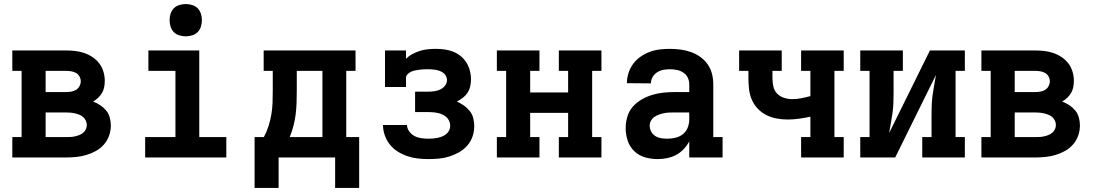

<svg xmlns="http://www.w3.org/2000/svg" viewBox="-20 -780 5440 951"><path d="M41 0V-101H87V-429H41V-530H307Q330 -530 352.5 -527.5Q375 -525 397 -517.5Q419 -510 438.5 -497Q458 -484 472 -465.5Q486 -447 492.5 -424.5Q499 -402 499 -379Q499 -364 496 -348.5Q493 -333 485.5 -320Q478 -307 466.5 -296Q455 -285 441 -277Q460 -270 476.5 -259Q493 -248 505.5 -233Q518 -218 523.5 -198.5Q529 -179 529 -159Q529 -133 520.5 -108.5Q512 -84 495 -64.5Q478 -45 455.5 -32.5Q433 -20 408 -12.5Q383 -5 357.5 -2.5Q332 0 307 0ZM206 -324H307Q319 -324 332 -326Q345 -328 356 -334.5Q367 -341 373.5 -353Q380 -365 380 -377Q380 -390 373.5 -401.5Q367 -413 356 -419Q345 -425 332 -427Q319 -429 307 -429H206ZM206 -101H307Q318 -101 329 -101.5Q340 -102 351 -104.5Q362 -107 372.5 -111Q383 -115 391.5 -122Q400 -129 405 -139.5Q410 -150 410 -161Q410 -172 405 -182.5Q400 -193 391.5 -200.5Q383 -208 372.5 -212Q362 -216 351 -218.5Q340 -221 329 -222Q318 -223 307 -223H206Z M699 0V-101H849V-429H715V-530H967V-101H1101V0ZM900 -600Q884 -600 868 -605Q852 -610 841 -621Q830 -632 825 -648Q820 -664 820 -680Q820 -696 825 -712Q830 -728 841 -739Q852 -750 868 -755Q884 -760 900 -760Q916 -760 932 -755Q948 -750 959 -739Q970 -728 975 -712Q980 -696 980 -680Q980 -664 975 -648Q970 -632 959 -621Q948 -610 932 -605Q916 -600 900 -600Z M1241 151V-101H1287Q1301 -127 1310 -155.5Q1319 -184 1324 -213Q1329 -242 1330 -272Q1331 -302 1331 -331V-429H1286V-530H1741V-429H1695V-101H1759V151H1640V0H1360V151ZM1577 -101V-429H1450V-331Q1450 -302 1449 -272.5Q1448 -243 1444.5 -214Q1441 -185 1433.5 -156.5Q1426 -128 1415 -101Z M2102 8Q2076 8 2049.5 5Q2023 2 1998 -6.5Q1973 -15 1950.5 -29Q1928 -43 1911.5 -63.5Q1895 -84 1886 -109.5Q1877 -135 1877 -161H1996Q1996 -144 2007 -129Q2018 -114 2033.5 -106Q2049 -98 2067 -95.5Q2085 -93 2102 -93Q2114 -93 2125.5 -94Q2137 -95 2148.5 -97.5Q2160 -100 2171 -104.5Q2182 -109 2191 -116.5Q2200 -124 2205 -135Q2210 -146 2210 -157Q2210 -157 2210 -157Q2210 -157 2210 -157Q2210 -169 2205 -180.5Q2200 -192 2191 -200Q2182 -208 2171 -213Q2160 -218 2148 -220.5Q2136 -223 2124 -224Q2112 -225 2100 -225H2036V-326H2100Q2115 -326 2130.5 -328Q2146 -330 2160 -336.5Q2174 -343 2184 -355.5Q2194 -368 2194 -383Q2194 -393 2189.5 -402.5Q2185 -412 2176.5 -418.5Q2168 -425 2158.5 -428.5Q2149 -432 2138.5 -434Q2128 -436 2118 -436.5Q2108 -437 2097 -437Q2087 -437 2076.5 -436.5Q2066 -436 2056 -434.5Q2046 -433 2035.5 -431Q2025 -429 2015.5 -424.5Q2006 -420 1998.5 -412Q1991 -404 1991 -394V-349H1887V-530H1991V-489Q2005 -503 2023 -512.5Q2041 -522 2060 -528Q2079 -534 2099 -536Q2119 -538 2139 -538Q2161 -538 2182.5 -535Q2204 -532 2224.5 -524Q2245 -516 2262 -502Q2279 -488 2290.5 -469.5Q2302 -451 2307.5 -429.5Q2313 -408 2313 -387Q2313 -369 2309 -352Q2305 -335 2295.5 -320.5Q2286 -306 2272 -295.5Q2258 -285 2243 -277Q2261 -269 2277.5 -257.5Q2294 -246 2306.5 -230.5Q2319 -215 2324 -195Q2329 -175 2329 -155Q2329 -129 2320.5 -104Q2312 -79 2294.5 -59Q2277 -39 2254 -26Q2231 -13 2206 -5Q2181 3 2155 5.5Q2129 8 2102 8Z M2441 0V-101H2487V-429H2441V-530H2652V-429H2606V-322H2794V-429H2748V-530H2959V-429H2913V-101H2959V0H2748V-101H2794V-221H2606V-101H2652V0Z M3238 8Q3206 8 3175.5 -0.5Q3145 -9 3122 -31Q3099 -53 3089 -83.5Q3079 -114 3079 -145Q3079 -173 3087 -201Q3095 -229 3113.5 -250.5Q3132 -272 3157 -286.5Q3182 -301 3209 -309.5Q3236 -318 3264.5 -321Q3293 -324 3321 -324H3394V-362Q3394 -380 3386.5 -395.5Q3379 -411 3364.5 -420.5Q3350 -430 3333 -433.5Q3316 -437 3298 -437Q3282 -437 3265.5 -434Q3249 -431 3235 -422Q3221 -413 3212.5 -398.5Q3204 -384 3204 -367Q3204 -367 3204 -367Q3204 -367 3204 -367L3085 -368Q3085 -368 3085 -368Q3085 -368 3085 -368Q3085 -393 3093 -418Q3101 -443 3116 -463.5Q3131 -484 3152.5 -499Q3174 -514 3198 -523Q3222 -532 3247.5 -535Q3273 -538 3298 -538Q3325 -538 3351 -534.5Q3377 -531 3401.5 -522.5Q3426 -514 3448 -498.5Q3470 -483 3485 -461.5Q3500 -440 3506.5 -414.5Q3513 -389 3513 -362V-101H3559V0H3394V-80Q3383 -59 3366.5 -41.5Q3350 -24 3329.5 -13Q3309 -2 3285.5 3Q3262 8 3238 8ZM3285 -93Q3306 -93 3326.5 -98Q3347 -103 3363 -116Q3379 -129 3386.5 -148.5Q3394 -168 3394 -189V-223H3321Q3308 -223 3295 -222.5Q3282 -222 3269.5 -219.5Q3257 -217 3244.5 -212.5Q3232 -208 3221.5 -201Q3211 -194 3204.5 -182.5Q3198 -171 3198 -158Q3198 -142 3205.5 -128Q3213 -114 3226 -106Q3239 -98 3254.5 -95.5Q3270 -93 3285 -93Z M3948 0V-101H3994V-202Q3966 -196 3937.5 -192Q3909 -188 3881 -188Q3854 -188 3827 -193Q3800 -198 3776 -210Q3752 -222 3733 -242Q3714 -262 3703.5 -287Q3693 -312 3690 -339Q3687 -366 3687 -393V-429H3641V-530H3852V-429H3806V-393Q3806 -373 3810.5 -352Q3815 -331 3829 -316.5Q3843 -302 3863.5 -295.5Q3884 -289 3904 -289Q3927 -289 3949.5 -293.5Q3972 -298 3994 -304V-429H3948V-530H4159V-429H4113V-101H4159V0Z M4241 0V-101H4287V-429H4241V-530H4452V-429H4406V-318Q4406 -293 4405 -268.5Q4404 -244 4400.5 -219Q4397 -194 4392.5 -169.5Q4388 -145 4384 -121L4586 -530H4759V-429H4713V-101H4759V0H4548V-101H4594V-212Q4594 -237 4595 -261.5Q4596 -286 4599.5 -311Q4603 -336 4607.5 -360.5Q4612 -385 4616 -409L4414 0Z M4841 0V-101H4887V-429H4841V-530H5107Q5130 -530 5152.5 -527.5Q5175 -525 5197 -517.5Q5219 -510 5238.5 -497Q5258 -484 5272 -465.5Q5286 -447 5292.5 -424.5Q5299 -402 5299 -379Q5299 -364 5296 -348.5Q5293 -333 5285.5 -320Q5278 -307 5266.5 -296Q5255 -285 5241 -277Q5260 -270 5276.5 -259Q5293 -248 5305.5 -233Q5318 -218 5323.5 -198.5Q5329 -179 5329 -159Q5329 -133 5320.5 -108.5Q5312 -84 5295 -64.5Q5278 -45 5255.5 -32.5Q5233 -20 5208 -12.5Q5183 -5 5157.5 -2.5Q5132 0 5107 0ZM5006 -324H5107Q5119 -324 5132 -326Q5145 -328 5156 -334.5Q5167 -341 5173.5 -353Q5180 -365 5180 -377Q5180 -390 5173.5 -401.5Q5167 -413 5156 -419Q5145 -425 5132 -427Q5119 -429 5107 -429H5006ZM5006 -101H5107Q5118 -101 5129 -101.5Q5140 -102 5151 -104.5Q5162 -107 5172.5 -111Q5183 -115 5191.5 -122Q5200 -129 5205 -139.5Q5210 -150 5210 -161Q5210 -172 5205 -182.5Q5200 -193 5191.5 -200.5Q5183 -208 5172.5 -212Q5162 -216 5151 -218.5Q5140 -221 5129 -222Q5118 -223 5107 -223H5006Z"/></svg>

Font: Iosevka Slab Extended
Style: Bold
Weight: 700
Width: 7
Monospace: yes
Designer: Belleve Invis
Foundry: Belleve Invis
Version: Version 11.1.0; ttfautohint (v1.8.3)